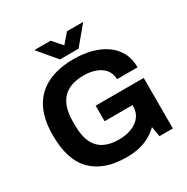

<svg xmlns="http://www.w3.org/2000/svg" viewBox="-195 -1041 1191 1221"><g transform="rotate(-30 401.0 -430.0)"><path d="M388 12Q226 12 138.5 -74.5Q51 -161 51 -343Q51 -464 93 -542.5Q135 -621 215 -659.5Q295 -698 407 -698Q474 -698 533 -683Q592 -668 637.5 -637Q683 -606 708.5 -559.5Q734 -513 734 -449H583Q583 -480 569.5 -504Q556 -528 532 -544Q508 -560 477 -568Q446 -576 412 -576Q360 -576 321 -562.5Q282 -549 256.5 -521.5Q231 -494 218 -453Q205 -412 205 -358V-328Q205 -253 227 -205Q249 -157 293 -133.5Q337 -110 402 -110Q456 -110 497.5 -126.5Q539 -143 562.5 -174Q586 -205 586 -250V-257H381V-371H734V0H636L623 -74Q593 -45 558.5 -26Q524 -7 482 2.5Q440 12 388 12ZM220 -872H340L428 -771L372 -770L460 -872H579L468 -739H332Z"/></g></svg>

Font: Archivo SemiBold
Style: Bold
Weight: 700
Version: Version 2.001